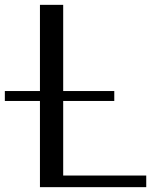

<svg xmlns="http://www.w3.org/2000/svg" viewBox="-99 -780 654 793"><path d="M505 -7V-55H162V-363H373V-404H162V-760H66V-404H-79V-363H66V-7Z"/></svg>

Font: LXGW Marker Gothic
Style: Regular
Weight: 400
Version: Version 1.001